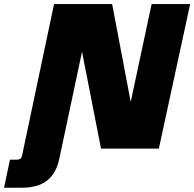

<svg xmlns="http://www.w3.org/2000/svg" viewBox="-113 -723 945 934"><path d="M1.5 0 149.9 -703.1H432.6L551.8 -74.7L489.7 -71.8L624.5 -703.1H812L659.7 0H378.4L254.4 -632.3L320.8 -635.3L186 0ZM-93.3 190.4 -64.5 53.7H-34.2Q-18.6 53.7 -12.9 48.3Q-7.3 43 -3.9 26.4L3.4 -9.3H188L175.3 50.3Q160.2 121.1 115.5 155.8Q70.8 190.4 -9.8 190.4Z"/></svg>

Font: Schibsted Grotesk Black
Style: Italic
Weight: 900
Italic angle: -12°
Designer: Bakken & Baeck AS, Henrik Kongsvoll
Foundry: Schibsted ASA
Version: Version 1.100;gftools[0.9.25]